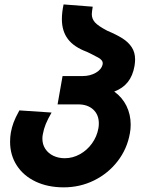

<svg xmlns="http://www.w3.org/2000/svg" viewBox="-20 -808 640 847"><path d="M24.5 -182.5Q24.5 -204.5 28 -224Q32 -246 39.8 -267.2Q47.5 -288.5 65.5 -321L207.5 -311.5Q191 -283 182 -261Q173 -239 169 -216Q167 -206.5 167 -196.5Q167 -170.5 180.2 -150.8Q193.5 -131 216 -120.5Q238.5 -110 265.5 -110Q301 -110 332.8 -127.8Q364.5 -145.5 386 -175.5Q407.5 -205.5 414 -241.5Q416 -251.5 416 -263.5Q416 -302 391.2 -324.8Q366.5 -347.5 325 -347.5H234L256 -472.5H345Q377.5 -472.5 403 -487.2Q428.5 -502 433 -525.5Q434 -534.5 429 -541.2Q424 -548 413.2 -554Q402.5 -560 378.5 -572L364 -579Q306 -600.5 279.5 -635.8Q253 -671 253 -723.5Q253 -753.5 260.5 -788.5L389 -778.5Q385 -753.5 385 -745.5Q385 -725 399 -709.2Q413 -693.5 453 -672.5Q494.5 -655 520.5 -638.5Q546.5 -622 561.2 -599.5Q576 -577 576 -545.5Q576 -534 573.5 -517.5Q566 -474 544 -446.2Q522 -418.5 484 -404Q519 -379 537.8 -341Q556.5 -303 556.5 -258Q556.5 -238 553 -220Q541 -151.5 499.2 -97.2Q457.5 -43 395.2 -12.2Q333 18.5 261 18.5Q191 18.5 137.2 -7Q83.5 -32.5 54 -78.2Q24.5 -124 24.5 -182.5Z"/></svg>

Font: JuliaMono ExtraBold
Style: Italic
Weight: 800
Italic angle: -9°
Monospace: yes
Designer: cormullion
Foundry: corm
Version: Version 0.057; ttfautohint (v1.8.4)